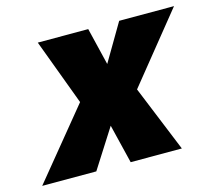

<svg xmlns="http://www.w3.org/2000/svg" viewBox="-142 -657 858 761"><g transform="rotate(-15 286.5 -276.5)"><path d="M-58 0H164L266 -160L305 0H515L404 -272L631 -553H406L316 -400L279 -553H72L173 -282Z"/></g></svg>

Font: Noto Sans UI Black
Style: Italic
Weight: 900
Italic angle: -372°
Designer: Monotype Design Team
Foundry: Monotype Imaging Inc.
Version: Version 1.901